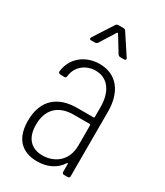

<svg xmlns="http://www.w3.org/2000/svg" viewBox="-179 -776 737 859"><g transform="rotate(30 189.0 -347.0)"><path d="M188 -669 237 -589C240 -585 244 -582 249 -582H270C275 -582 278 -584 278 -588C278 -590 277 -592 276 -594L209 -696C206 -700 202 -702 197 -702H170C165 -702 161 -699 158 -695L93 -594C89 -587 91 -582 99 -582H120C125 -582 129 -585 132 -589L182 -669C183 -671 187 -671 188 -669ZM186 -510C114 -510 54 -464 46 -392C45 -386 49 -381 55 -381L77 -380C83 -380 87 -384 87 -390C92 -441 135 -475 185 -475C250 -475 285 -422 285 -344V-293C285 -291 283 -289 281 -289H196C104 -289 34 -243 34 -129C34 -17 103 8 160 8C209 8 254 -11 280 -52C282 -55 285 -55 285 -51V-10C285 -4 289 0 295 0H314C320 0 324 -4 324 -10V-344C324 -444 275 -510 186 -510ZM167 -27C115 -27 74 -57 74 -132C74 -216 125 -255 197 -255H281C283 -255 285 -253 285 -251V-146C285 -64 226 -27 167 -27Z"/></g></svg>

Font: Barlow Condensed ExtraLight
Style: Regular
Weight: 275
Width: 3
Designer: Jeremy Tribby
Foundry: Tribby Type
Version: Version 1.422;hotconv 1.0.109;makeotfexe 2.5.65596